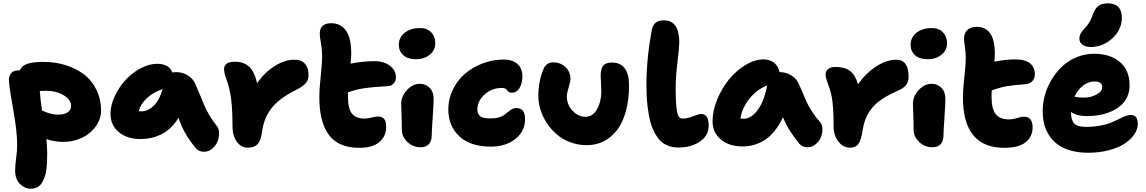

<svg xmlns="http://www.w3.org/2000/svg" viewBox="-20 -883 6947 1164"><path d="M166 261.2Q129.9 261.2 100.8 232.2Q71.8 203.1 71.8 150.9Q71.8 119.6 77.9 75.4Q84 31.2 84 -2Q84 -86.4 61.3 -211.9Q38.6 -337.4 34.2 -391.1Q32.2 -416.5 45.4 -436.3Q58.6 -456.1 88.9 -456.1H100.1Q111.8 -484.9 146.5 -496.3Q181.2 -507.8 242.2 -507.8Q314 -507.8 377 -488.5Q439.9 -469.2 488.3 -432.6Q536.6 -396 564.7 -338.6Q592.8 -281.2 592.8 -210Q592.8 -175.8 575.9 -142.3Q559.1 -108.9 529.8 -82.3Q500.5 -55.7 456.8 -39.3Q413.1 -22.9 363.8 -22.9Q312 -22.9 261.2 -39.1Q266.1 7.3 266.1 45.9Q266.1 74.7 265.1 96.4Q264.2 118.2 261 145Q257.8 171.9 250.7 190.9Q243.7 210 233.2 226.8Q222.7 243.7 205.6 252.4Q188.5 261.2 166 261.2ZM253.9 -333Q238.8 -333 221.2 -331.1Q225.1 -276.4 234.9 -212.9Q235.4 -212.9 242.9 -209.7Q250.5 -206.5 251.5 -206.1Q252.4 -205.6 259.8 -202.6Q267.1 -199.7 269.3 -199.2Q271.5 -198.7 278.3 -196.3Q285.2 -193.8 288.6 -193.4Q292 -192.9 298.6 -191.4Q305.2 -189.9 310.1 -189.5Q314.9 -189 321.3 -188.5Q327.6 -188 334 -188Q368.7 -188 389.9 -201.9Q411.1 -215.8 411.1 -240.2Q411.1 -278.3 366 -305.7Q320.8 -333 253.9 -333Z M832 -40Q751 -40 700.4 -82Q649.9 -124 649.9 -192.9Q649.9 -243.7 675 -298.3Q700.2 -353 739.5 -396.5Q778.8 -439.9 830.8 -468Q882.8 -496.1 932.1 -496.1Q1006.3 -496.1 1024.9 -442.9Q1035.2 -445.8 1046.9 -445.8Q1088.4 -445.8 1120.1 -425Q1151.9 -404.3 1165 -372.1Q1176.8 -346.2 1193.4 -305.4Q1210 -264.6 1220 -241Q1230 -217.3 1249.5 -184.1Q1269 -150.9 1293.9 -120.1Q1307.6 -103.5 1308.1 -76.7Q1308.6 -49.8 1298.3 -24.7Q1288.1 0.5 1266.1 18.8Q1244.1 37.1 1216.8 37.1Q1184.6 37.1 1166 14.2Q1127.9 -33.2 1104.2 -73.7Q1080.6 -114.3 1062 -168.9Q1041 -133.3 1013.7 -107.7Q986.3 -82 956.1 -67.6Q925.8 -53.2 895.3 -46.6Q864.7 -40 832 -40ZM838.9 -208Q877.9 -208 912.8 -242.9Q947.8 -277.8 965.8 -342.8Q910.2 -324.7 871.1 -288.6Q832 -252.4 820.8 -209Q826.7 -208 838.9 -208Z M1482.4 12.2Q1441.9 12.2 1415.8 -23.7Q1389.6 -59.6 1389.6 -115.2Q1389.6 -216.8 1381.3 -282Q1373 -347.2 1354.5 -397Q1338.4 -439.9 1338.4 -462.9Q1338.4 -508.8 1403.8 -508.8Q1457 -508.8 1489.5 -479.7Q1522 -450.7 1538.6 -378.9Q1585 -444.8 1645.8 -482.9Q1706.5 -521 1764.6 -521Q1808.1 -521 1829.3 -496.1Q1850.6 -471.2 1850.6 -426.8Q1850.6 -398.4 1833 -378.2Q1815.4 -357.9 1773.4 -336.9Q1719.7 -310.5 1681.6 -281.2Q1643.6 -252 1620.6 -219.7Q1597.7 -187.5 1585.7 -155Q1573.7 -122.6 1568.4 -83Q1560.5 -27.8 1540.3 -7.8Q1520 12.2 1482.4 12.2Z M2158.2 13.2Q2092.3 13.2 2044.9 -8.3Q1997.6 -29.8 1969.7 -71Q1941.9 -112.3 1929 -166.7Q1916 -221.2 1916 -292Q1916 -345.2 1924.6 -423.8Q1933.1 -502.4 1933.1 -544.9Q1933.1 -579.1 1925.8 -620.8Q1918.5 -662.6 1918.5 -678.2Q1918.5 -742.2 1988.3 -742.2Q2045.9 -742.2 2077.6 -697.5Q2109.4 -652.8 2109.4 -558.1Q2109.4 -541 2105.5 -497.1Q2179.7 -512.2 2249 -512.2Q2308.6 -512.2 2344.5 -483.9Q2380.4 -455.6 2380.4 -414.1Q2380.4 -392.1 2366.9 -377.2Q2353.5 -362.3 2332 -360.8Q2242.7 -356 2192.4 -348.9Q2142.1 -341.8 2089.4 -323.2V-297.9Q2089.4 -225.1 2113.5 -194.6Q2137.7 -164.1 2189.5 -164.1Q2209.5 -164.1 2233.6 -170.4Q2257.8 -176.8 2270 -176.8Q2296.4 -176.8 2308.8 -161.9Q2321.3 -147 2321.3 -115.2Q2321.3 -56.6 2279.8 -21.7Q2238.3 13.2 2158.2 13.2Z M2501 -523.9Q2452.6 -523.9 2425.3 -548.1Q2397.9 -572.3 2397.9 -610.8Q2397.9 -656.2 2433.8 -684.6Q2469.7 -712.9 2526.9 -712.9Q2570.8 -712.9 2595 -686Q2619.1 -659.2 2619.1 -622.1Q2619.1 -579.6 2585.9 -551.8Q2552.7 -523.9 2501 -523.9ZM2530.3 9.8Q2483.4 9.8 2449.7 -22.5Q2416 -54.7 2416 -98.1Q2416 -146.5 2414.1 -191.7Q2412.1 -236.8 2412.1 -252.9Q2412.1 -299.8 2447.5 -337.4Q2482.9 -375 2523.9 -375Q2560.1 -375 2584.2 -351.3Q2608.4 -327.6 2608.9 -284.2Q2609.4 -263.2 2603.3 -172.6Q2597.2 -82 2597.2 -62Q2597.2 -27.8 2580.1 -9Q2563 9.8 2530.3 9.8Z M2955.1 5.9Q2832 5.9 2764.9 -56.4Q2697.8 -118.7 2697.8 -221.2Q2697.8 -282.7 2724.9 -338.9Q2752 -395 2797.6 -434.8Q2843.3 -474.6 2905.3 -498.3Q2967.3 -522 3034.7 -522Q3085.9 -522 3116.5 -495.6Q3147 -469.2 3147 -420.9Q3147 -377.4 3129.4 -349.1Q3111.8 -320.8 3082 -320.8Q3071.8 -320.8 3064.9 -325.4Q3058.1 -330.1 3054.9 -335.4Q3051.8 -340.8 3044.2 -345.5Q3036.6 -350.1 3024.9 -350.1Q2960.9 -350.1 2917.5 -310.1Q2874 -270 2874 -219.2Q2874 -193.4 2890.6 -179.2Q2907.2 -165 2956.1 -165Q2983.9 -165 3005.1 -171.6Q3026.4 -178.2 3038.6 -187.3Q3050.8 -196.3 3061.3 -205.6Q3071.8 -214.8 3084 -221.4Q3096.2 -228 3110.8 -228Q3137.2 -228 3150.1 -211.4Q3163.1 -194.8 3163.1 -159.2Q3163.1 -87.4 3104.7 -40.8Q3046.4 5.9 2955.1 5.9Z M3537.6 -2.9Q3483.9 -2.9 3435.8 -21.2Q3387.7 -39.6 3353.3 -70.1Q3318.8 -100.6 3293.7 -139.4Q3268.6 -178.2 3256.1 -219.7Q3243.7 -261.2 3243.7 -300.8Q3243.7 -388.7 3274.4 -462.9Q3281.2 -482.4 3296.6 -493.7Q3312 -504.9 3333.5 -504.9Q3378.4 -504.9 3408.4 -476.3Q3438.5 -447.8 3438.5 -402.8Q3438.5 -389.2 3427.5 -353.8Q3416.5 -318.4 3416.5 -297.9Q3416.5 -249 3450.9 -211.9Q3485.4 -174.8 3529.3 -174.8Q3573.7 -174.8 3599.6 -221.4Q3625.5 -268.1 3625.5 -329.1Q3625.5 -350.1 3623.5 -380.4Q3621.6 -410.6 3621.6 -425.8Q3621.6 -464.8 3636.7 -484.4Q3651.9 -503.9 3690.4 -503.9Q3740.2 -503.9 3766.8 -469.5Q3793.5 -435.1 3793.5 -365.2Q3793.5 -276.4 3773.9 -206.8Q3754.4 -137.2 3719.7 -93Q3685.1 -48.8 3638.9 -25.9Q3592.8 -2.9 3537.6 -2.9Z M4092.3 11.2Q4073.2 11.2 4056.6 8.3Q4040 5.4 4019.5 -4.4Q3999 -14.2 3982.7 -30.3Q3966.3 -46.4 3950.2 -75.2Q3934.1 -104 3923.3 -142.8Q3912.6 -181.6 3905.8 -239Q3898.9 -296.4 3898.9 -367.2Q3898.9 -522.5 3930.2 -695.8Q3936 -729 3953.9 -744.4Q3971.7 -759.8 4004.4 -759.8Q4098.1 -759.8 4098.1 -625Q4098.1 -597.2 4087.2 -507.1Q4076.2 -417 4076.2 -347.2Q4076.2 -295.9 4078.6 -260.5Q4081.1 -225.1 4084.5 -206.3Q4087.9 -187.5 4094.5 -177.7Q4101.1 -168 4106.2 -166Q4111.3 -164.1 4120.1 -164.1Q4147 -164.1 4181.6 -178Q4216.3 -191.9 4231 -191.9Q4276.4 -191.9 4276.4 -121.1Q4276.4 -61 4223.6 -24.9Q4170.9 11.2 4092.3 11.2Z M4481.9 4.9Q4400.9 4.9 4350.3 -37.1Q4299.8 -79.1 4299.8 -147.9Q4299.8 -210.4 4327.4 -278.3Q4355 -346.2 4398.2 -399.7Q4441.4 -453.1 4498 -488Q4554.7 -522.9 4608.9 -522.9Q4645.5 -522.9 4672.1 -502.7Q4698.7 -482.4 4706.1 -445.8Q4747.6 -445.8 4779.1 -425Q4810.5 -404.3 4823.7 -372.1Q4832 -354.5 4849.6 -312.5Q4867.2 -270.5 4876.5 -251.7Q4885.7 -232.9 4905.8 -202.1Q4925.8 -171.4 4950.7 -144Q4964.8 -128.9 4965.8 -102.5Q4966.8 -76.2 4956.8 -51.5Q4946.8 -26.9 4925 -8.5Q4903.3 9.8 4876 9.8Q4843.3 9.8 4824.7 -13.2Q4791 -54.7 4768.6 -90.3Q4746.1 -126 4726.1 -171.9Q4704.1 -123.5 4675.5 -88.4Q4647 -53.2 4615 -33.4Q4583 -13.7 4550.3 -4.4Q4517.6 4.9 4481.9 4.9ZM4488.8 -163.1Q4534.2 -163.1 4573.5 -216.1Q4612.8 -269 4630.9 -365.2Q4566.9 -339.4 4522.7 -283.9Q4478.5 -228.5 4468.8 -164.1Q4475.6 -163.1 4488.8 -163.1Z M5132.3 12.2Q5091.8 12.2 5062.7 -24.9Q5033.7 -62 5033.7 -115.2Q5033.7 -209 5026.9 -265.6Q5020 -322.3 5002.4 -366.2Q4985.4 -409.7 4985.4 -433.1Q4985.4 -453.1 5001.5 -465.1Q5017.6 -477.1 5045.4 -477.1Q5100.1 -477.1 5132.6 -453.4Q5165 -429.7 5181.6 -372.1Q5230.5 -440.9 5293 -481Q5355.5 -521 5414.6 -521Q5488.3 -521 5488.3 -416Q5488.3 -389.2 5474.4 -369.4Q5460.4 -349.6 5425.3 -334Q5366.7 -308.6 5327.1 -282Q5287.6 -255.4 5263.9 -224.9Q5240.2 -194.3 5228 -163.3Q5215.8 -132.3 5209.5 -90.8Q5199.7 -30.8 5183.3 -9.3Q5167 12.2 5132.3 12.2Z M5603.5 -523.9Q5555.2 -523.9 5527.8 -548.1Q5500.5 -572.3 5500.5 -610.8Q5500.5 -656.2 5536.4 -684.6Q5572.3 -712.9 5629.4 -712.9Q5673.3 -712.9 5697.5 -686Q5721.7 -659.2 5721.7 -622.1Q5721.7 -579.6 5688.5 -551.8Q5655.3 -523.9 5603.5 -523.9ZM5632.8 9.8Q5585.9 9.8 5552.2 -22.5Q5518.6 -54.7 5518.6 -98.1Q5518.6 -146.5 5516.6 -191.7Q5514.6 -236.8 5514.6 -252.9Q5514.6 -299.8 5550 -337.4Q5585.4 -375 5626.5 -375Q5662.6 -375 5686.8 -351.3Q5710.9 -327.6 5711.4 -284.2Q5711.9 -263.2 5705.8 -172.6Q5699.7 -82 5699.7 -62Q5699.7 -27.8 5682.6 -9Q5665.5 9.8 5632.8 9.8Z M6068.8 13.2Q5817.9 13.2 5817.9 -292Q5817.9 -342.8 5826.4 -417.5Q5835 -492.2 5835 -532.2Q5835 -562.5 5829.6 -598.9Q5824.2 -635.3 5824.2 -648.9Q5824.2 -679.7 5843.3 -700Q5862.3 -720.2 5900.9 -720.2Q6011.2 -720.2 6011.2 -558.1Q6011.2 -534.2 6008.3 -508.8Q6076.2 -522.9 6133.3 -522.9Q6196.3 -522.9 6225.1 -498.5Q6253.9 -474.1 6253.9 -433.1Q6253.9 -406.2 6237.3 -389.9Q6220.7 -373.5 6193.8 -372.1Q6127.9 -368.2 6084.2 -360.4Q6040.5 -352.5 5992.2 -335Q5991.2 -322.8 5991.2 -297.9Q5991.2 -222.2 6016.8 -190.7Q6042.5 -159.2 6096.2 -159.2Q6120.6 -159.2 6147.2 -167.5Q6173.8 -175.8 6186 -175.8Q6240.2 -175.8 6240.2 -110.8Q6240.2 -54.7 6198 -20.8Q6155.8 13.2 6068.8 13.2Z M6593.3 -598.1Q6559.6 -598.1 6541.7 -612.1Q6523.9 -626 6523.9 -649.9Q6523.9 -679.7 6554.2 -710Q6574.2 -730 6585.4 -749.8Q6596.7 -769.5 6607.9 -801.8Q6621.1 -835.4 6642.1 -849.1Q6663.1 -862.8 6696.3 -862.8Q6737.3 -862.8 6759.3 -840.8Q6781.2 -818.8 6781.2 -775.9Q6781.2 -704.1 6724.1 -651.1Q6667 -598.1 6593.3 -598.1ZM6578.1 43Q6521.5 43 6475.3 30.8Q6429.2 18.6 6397.2 -3.7Q6365.2 -25.9 6343.5 -57.4Q6321.8 -88.9 6311.5 -127Q6301.3 -165 6301.3 -210Q6301.3 -258.8 6315.2 -308.3Q6329.1 -357.9 6356.4 -402.3Q6383.8 -446.8 6420.7 -481.4Q6457.5 -516.1 6507.6 -536.6Q6557.6 -557.1 6613.3 -557.1Q6710.9 -557.1 6769.5 -507.1Q6828.1 -457 6828.1 -366.2Q6828.1 -328.1 6814 -296.6Q6799.8 -265.1 6775.1 -243.7Q6750.5 -222.2 6717.3 -207.5Q6684.1 -192.9 6646.5 -186Q6608.9 -179.2 6567.9 -179.2Q6507.8 -179.2 6473.1 -204.1V-200.2Q6473.1 -153.8 6492.9 -133.8Q6512.7 -113.8 6562 -113.8Q6608.9 -113.8 6648.9 -121.1Q6689 -128.4 6714.8 -139.2Q6740.7 -149.9 6761.7 -160.6Q6782.7 -171.4 6801 -178.7Q6819.3 -186 6835 -186Q6877.9 -186 6877.9 -131.8Q6877.9 -99.6 6856.7 -68.4Q6835.4 -37.1 6797.6 -12.2Q6759.8 12.7 6702.4 27.8Q6645 43 6578.1 43ZM6616.2 -389.2Q6577.6 -389.2 6545.7 -363.8Q6513.7 -338.4 6494.1 -296.9Q6522.5 -291 6549.3 -291Q6592.8 -291 6627.4 -309.8Q6662.1 -328.6 6662.1 -354Q6662.1 -389.2 6616.2 -389.2Z"/></svg>

Font: Shantell Sans Irregular
Style: Regular
Weight: 800
Designer: Stephen Nixon, Anya Danilova, Shantell Martin
Foundry: Arrow Type
Version: Version 1.006;[9816181b4]